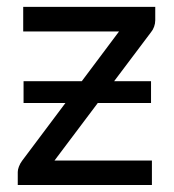

<svg xmlns="http://www.w3.org/2000/svg" viewBox="-20 -526 496 546"><path d="M421.5 -468.5Q421.5 -459 418.2 -450Q415 -441 409.5 -434.5L304.5 -295H409.5V-233H258L135 -69.5H412V0H30.5V-37Q30.5 -43.5 33.8 -52.2Q37 -61 43 -69L166 -233H47V-295H212.5L318.5 -436.5H46V-506.5H421.5Z"/></svg>

Font: Lato
Style: Regular
Weight: 400
Designer: Lukasz Dziedzic with Adam Twardoch and Botio Nikoltchev
Foundry: tyPoland Lukasz Dziedzic
Version: Version 2.015; 2015-08-06; http://www.latofonts.com/